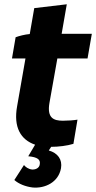

<svg xmlns="http://www.w3.org/2000/svg" viewBox="-20 -678 449 897"><path d="M53 -504 36 -405H99L60 -182C42 -83 77 -25 144 -2L112 52C156 56 169 68 166 88C165 105 149 115 130 114C112 112 99 102 92 93L47 163C67 181 99 194 133 198C190 203 253 174 265 108C272 67 250 37 208 25L219 8C253 8 294 3 323 -6L342 -119C326 -116 295 -114 274 -114C230 -114 199 -127 211 -197L248 -405H389L409 -520H268L292 -658L140 -640L119 -519C96 -517 69 -510 53 -504Z"/></svg>

Font: Fixel Text 20240404
Style: Bold Italic
Weight: 700
Width: 4
Italic angle: -10°
Designer: AlfaBravo + MacPaw
Foundry: Kyrylo Tkachov, Marchela Mozhyna, Serhii Makarenko, Maria Weinstein, Zakhar Kryvoshyya
Version: Version 1.211;Glyphs 3.2 (3225)